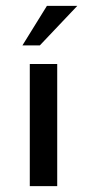

<svg xmlns="http://www.w3.org/2000/svg" viewBox="-20 -631 294 651"><path d="M81 -414H174V0H81ZM242 -611 115 -477H56L139 -611Z"/></svg>

Font: Josefin Sans Thin
Style: Regular
Weight: 400
Version: Version 2.000